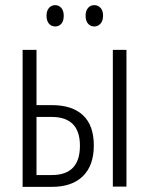

<svg xmlns="http://www.w3.org/2000/svg" viewBox="-20 -727 580 747"><path d="M68 0V-533H122V-318H182Q261 -318 303 -278.5Q345 -239 345 -161Q345 -83 302.5 -41.5Q260 0 182 0ZM419 -1V-533H472V-1ZM122 -46H182Q291 -46 291 -160Q291 -272 181 -272H122ZM161 -666Q161 -685 170.5 -696Q180 -707 195 -707Q209 -707 218.5 -696Q228 -685 228 -666Q228 -645 218.5 -634.5Q209 -624 195 -624Q180 -624 170.5 -635Q161 -646 161 -666ZM313 -666Q313 -685 322.5 -696Q332 -707 347 -707Q361 -707 371 -696.5Q381 -686 381 -666Q381 -646 371 -635Q361 -624 347 -624Q332 -624 322.5 -635Q313 -646 313 -666Z"/></svg>

Font: Noto Sans ExtraCondensed Light
Style: Regular
Weight: 300
Width: 2
Designer: Monotype Design Team
Foundry: Monotype Imaging Inc.
Version: Version 2.013; ttfautohint (v1.8.4.7-5d5b)